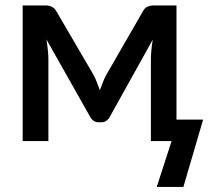

<svg xmlns="http://www.w3.org/2000/svg" viewBox="-20 -532 796 724"><path d="M332.5 -250 194 -487C188.7 -496.7 182.4 -503.2 175.2 -506.5C168.1 -509.8 160.8 -511.5 153.5 -511.5H65.5V0H162.5V-308.5C162.5 -319.2 161.8 -331.4 160.2 -345.2C158.8 -359.1 157 -371.8 155 -383.5L320.5 -90.5C323.8 -84.5 328.1 -79.8 333.2 -76.2C338.4 -72.8 344.3 -71 351 -71H362.5C369.2 -71 375.2 -72.8 380.5 -76.2C385.8 -79.8 390.2 -84.5 393.5 -90.5L556 -382.5C554 -370.8 552.3 -358.2 551 -344.8C549.7 -331.2 549 -319.2 549 -308.5V0H627L571 173H671.5L746 -81H645.5V-511.5H558C550.7 -511.5 543.3 -509.9 536 -506.8C528.7 -503.6 522.5 -497 517.5 -487L381 -250C376.3 -241.3 372 -232 368 -222C364 -212 360.2 -202 356.5 -192C352.8 -202 349.1 -212 345.2 -222C341.4 -232 337.2 -241.3 332.5 -250Z"/></svg>

Font: Lato Semibold
Style: Regular
Weight: 600
Designer: Lukasz Dziedzic
Foundry: tyPoland Lukasz Dziedzic
Version: Version 2.006; 2014-01-15